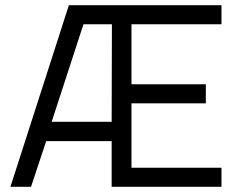

<svg xmlns="http://www.w3.org/2000/svg" viewBox="-20 -716 916 736"><path d="M244 -696H829V-623H484V-393H769V-320H484V-73H829V0H408V-175H157L99 0H20ZM408 -249 409 -623H300L178 -249Z"/></svg>

Font: Cairo
Style: Regular
Weight: 400
Designer: Mohamed Gaber, the designers of Titillium
Foundry: Kief Type Foundry
Version: Version 2.009; ttfautohint (v1.5.33-1714) -l 8 -r 50 -G 200 